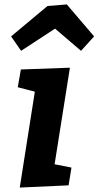

<svg xmlns="http://www.w3.org/2000/svg" viewBox="-20 -845 444 865"><path d="M228 -716 345 -616 404 -681 281 -825 194 -818 30 -681 75 -616ZM74 -532 60 -452 137 -432 69 0 289 -10 302 -90 226 -105 295 -540Z"/></svg>

Font: Bitter
Style: Bold Italic
Weight: 700
Designer: Sol Matas
Foundry: Sol Matas
Version: Version 1.002